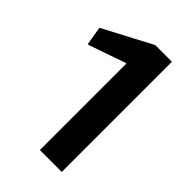

<svg xmlns="http://www.w3.org/2000/svg" viewBox="-221 -826 912 912"><g transform="rotate(45 235.0 -370.0)"><path d="M228 -581H224L40 -517H33L18 -607V-611L263 -740H375V0H228Z"/></g></svg>

Font: Encode Sans Wide
Style: SemiBold
Weight: 600
Designer: Pablo Impallari, Andres Torresi
Foundry: Pablo Impallari, Andres Torresi
Version: Version 1.000; ttfautohint (v1.00) -l 8 -r 50 -G 200 -x 14 -